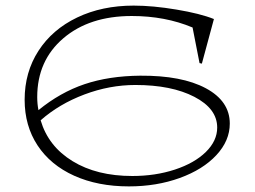

<svg xmlns="http://www.w3.org/2000/svg" viewBox="-20 -645 908 685"><path d="M67.9 -289.1Q67.9 -387.2 117.2 -463.6Q166.5 -540 255.1 -582.5Q343.8 -625 457 -625Q525.4 -625 609.9 -610.8Q694.3 -596.7 743.2 -577.1L700.2 -418L691.9 -419.9L667 -546.9Q569.3 -587.9 450.2 -587.9Q298.8 -587.9 205.8 -508.3Q112.8 -428.7 112.8 -298.8Q112.8 -274.4 117.2 -252Q194.8 -315.4 281.7 -344.7Q368.7 -374 480 -375Q628.9 -376 714.4 -330.1Q799.8 -284.2 799.8 -204.1Q799.8 -143.1 752 -91.6Q704.1 -40 621.3 -10Q538.6 20 439.9 20Q329.1 20 244.6 -18.1Q160.2 -56.2 114 -126.2Q67.9 -196.3 67.9 -289.1ZM125 -215.8Q152.3 -123 238.8 -70.1Q325.2 -17.1 452.1 -17.1Q534.2 -17.1 604 -40Q673.8 -63 714.4 -102.8Q754.9 -142.6 754.9 -189.9Q754.9 -257.3 673.3 -299.6Q591.8 -341.8 462.9 -341.8Q371.1 -341.8 281 -307.9Q190.9 -273.9 125 -215.8Z"/></svg>

Font: Halibut Exp Thin
Style: Regular
Weight: 250
Width: 7
Designer: Matteo Maggi
Foundry: Collletttivo
Version: Version 3.080 | FøM Fix